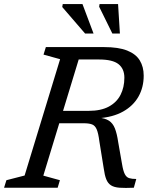

<svg xmlns="http://www.w3.org/2000/svg" viewBox="-39 -923 744 944"><path d="M397.5 -378Q457.5 -378 496.2 -399Q535 -420 553.8 -457Q572.5 -494 572.5 -541Q572.5 -584.5 543.8 -607.5Q515 -630.5 448 -630.5H300L319.5 -691.5H472.5Q543.5 -691.5 586.2 -674.5Q629 -657.5 648.2 -626Q667.5 -594.5 667.5 -551Q667.5 -493.5 641.8 -448Q616 -402.5 566 -374.5Q516 -346.5 443 -341.5V-345Q477.5 -342 496.8 -329.5Q516 -317 526 -291.5Q536 -266 542 -225L561 -116.5Q566.5 -83 574.5 -67.2Q582.5 -51.5 596 -47.2Q609.5 -43 631 -43L619 0Q576 2 549 0Q522 -2 506.8 -11.8Q491.5 -21.5 483.5 -41.5Q475.5 -61.5 471 -95L449.5 -228.5Q444.5 -268 436.5 -286.8Q428.5 -305.5 413.8 -311.2Q399 -317 372 -317H205.5L223.5 -378ZM174 -59.5 255.5 -37 244.5 0H-19L-7.5 -37L82 -60L256.5 -632L175 -654.5L186.5 -691.5H366.5ZM421 -758H379.5L267 -888.5L269.5 -903H366.5ZM550.5 -758H513.5L448.5 -890L450.5 -903H541.5Z"/></svg>

Font: Newsreader 11pt
Style: Italic
Weight: 400
Italic angle: -17°
Version: Version 1.003